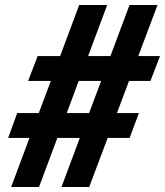

<svg xmlns="http://www.w3.org/2000/svg" viewBox="-20 -745 658 765"><path d="M134.5 -294.5 182.5 -422.5H92L130 -521.5H219.5L295.5 -725H407L331 -521.5H420L496 -725H607.5L531 -521.5H617.5L579.5 -422.5H494L446 -294.5H533.5L496.5 -195.5H409L335.5 0H225L298 -195.5H208.5L135.5 0H24.5L97.5 -195.5H12.5L48.5 -294.5ZM335 -294.5 383 -422.5H293.5L246 -294.5Z"/></svg>

Font: JuliaMono ExtraBoldItalic
Style: Regular
Weight: 800
Italic angle: -9°
Monospace: yes
Designer: cormullion
Foundry: corm
Version: Version 0.049; ttfautohint (v1.8.4)